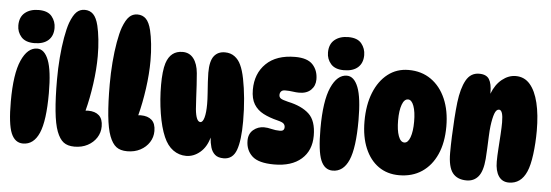

<svg xmlns="http://www.w3.org/2000/svg" viewBox="-51 -946 3185 1110"><g transform="rotate(5 1542.0 -390.5)"><path d="M135 -767Q188 -767 211.5 -738Q235 -709 235 -671Q235 -625 206.5 -599.5Q178 -574 125 -574Q74 -574 49.5 -602Q25 -630 25 -668Q25 -717 55.5 -742Q86 -767 135 -767ZM146 -544Q188 -544 211.5 -484Q235 -424 235 -293Q235 -132 204 -61Q173 10 111 10Q64 10 42 -42.5Q20 -95 20 -226Q20 -387 55 -465.5Q90 -544 146 -544Z M409 2Q369 2 345.5 -16Q322 -34 306 -76Q290 -118 282.5 -193.5Q275 -269 275 -376Q275 -440 280 -503Q285 -566 294.5 -620Q304 -674 316 -708Q333 -753 352.5 -772Q372 -791 400 -791Q430 -791 449.5 -771.5Q469 -752 480 -707Q488 -674 493 -628Q498 -582 498 -531Q498 -455 486 -369Q474 -283 455 -211Q463 -212 470 -212Q511 -212 533.5 -191.5Q556 -171 556 -128Q556 -92 537 -62.5Q518 -33 485 -15.5Q452 2 409 2Z M715 2Q675 2 651.5 -16Q628 -34 612 -76Q596 -118 588.5 -193.5Q581 -269 581 -376Q581 -440 586 -503Q591 -566 600.5 -620Q610 -674 622 -708Q639 -753 658.5 -772Q678 -791 706 -791Q736 -791 755.5 -771.5Q775 -752 786 -707Q794 -674 799 -628Q804 -582 804 -531Q804 -455 792 -369Q780 -283 761 -211Q769 -212 776 -212Q817 -212 839.5 -191.5Q862 -171 862 -128Q862 -92 843 -62.5Q824 -33 791 -15.5Q758 2 715 2Z M1274 -6Q1241 -6 1223.5 -21.5Q1206 -37 1198.5 -62.5Q1191 -88 1189 -119Q1174 -63 1137 -32Q1100 -1 1057 -1Q1015 -1 981 -25.5Q947 -50 926 -99Q903 -152 890 -232.5Q877 -313 877 -398Q877 -437 880.5 -469.5Q884 -502 891 -524Q915 -598 985 -598Q1025 -598 1048.5 -567.5Q1072 -537 1077 -483Q1080 -453 1082 -414.5Q1084 -376 1086 -339Q1088 -302 1090 -275Q1097 -203 1122 -203Q1136 -203 1144 -231.5Q1152 -260 1152 -310Q1152 -337 1149.5 -371Q1147 -405 1145 -437.5Q1143 -470 1143 -491Q1143 -559 1165.5 -588Q1188 -617 1229 -617Q1262 -617 1285.5 -599.5Q1309 -582 1322 -553Q1336 -524 1346 -474Q1356 -424 1362 -361.5Q1368 -299 1368 -229Q1368 -117 1347.5 -61.5Q1327 -6 1274 -6Z M1636 -626Q1707 -626 1738 -592.5Q1769 -559 1769 -507Q1769 -470 1744.5 -446Q1720 -422 1676 -422Q1658 -422 1639 -425Q1620 -428 1594 -428Q1579 -428 1571.5 -420Q1564 -412 1564 -399Q1564 -386 1574 -379Q1584 -372 1617 -364Q1697 -347 1739.5 -307.5Q1782 -268 1782 -181Q1782 -95 1725.5 -45.5Q1669 4 1568 4Q1477 4 1440 -30.5Q1403 -65 1403 -120Q1403 -160 1429.5 -182.5Q1456 -205 1492 -205Q1512 -205 1535.5 -199Q1559 -193 1585 -193Q1610 -193 1610 -216Q1610 -227 1602.5 -235.5Q1595 -244 1567 -251Q1518 -263 1482.5 -281.5Q1447 -300 1427.5 -332Q1408 -364 1408 -416Q1408 -510 1467.5 -568Q1527 -626 1636 -626Z M1932 -767Q1985 -767 2008.5 -738Q2032 -709 2032 -671Q2032 -625 2003.5 -599.5Q1975 -574 1922 -574Q1871 -574 1846.5 -602Q1822 -630 1822 -668Q1822 -717 1852.5 -742Q1883 -767 1932 -767ZM1943 -544Q1985 -544 2008.5 -484Q2032 -424 2032 -293Q2032 -132 2001 -61Q1970 10 1908 10Q1861 10 1839 -42.5Q1817 -95 1817 -226Q1817 -387 1852 -465.5Q1887 -544 1943 -544Z M2293 3Q2224 3 2173.5 -32.5Q2123 -68 2095 -134Q2067 -200 2067 -291Q2067 -386 2095.5 -457Q2124 -528 2175.5 -568Q2227 -608 2296 -608Q2371 -608 2426 -569.5Q2481 -531 2511 -462Q2541 -393 2541 -301Q2541 -207 2510.5 -139Q2480 -71 2424.5 -34Q2369 3 2293 3ZM2307 -188Q2328 -188 2340.5 -222Q2353 -256 2353 -313Q2353 -370 2340.5 -404Q2328 -438 2307 -438Q2285 -438 2272.5 -404Q2260 -370 2260 -313Q2260 -256 2272.5 -222Q2285 -188 2307 -188Z M2704 -622Q2746 -622 2762 -596Q2778 -570 2778 -519Q2778 -515 2778 -512Q2799 -567 2836.5 -597Q2874 -627 2916 -627Q2966 -627 2998.5 -589.5Q3031 -552 3047.5 -483.5Q3064 -415 3064 -322Q3064 -251 3055.5 -185.5Q3047 -120 3031 -84Q2999 -10 2929 -10Q2890 -10 2869.5 -40.5Q2849 -71 2849 -125Q2849 -157 2852 -199.5Q2855 -242 2857.5 -284Q2860 -326 2860 -353Q2860 -425 2836 -425Q2820 -425 2810.5 -399Q2801 -373 2795 -326Q2792 -302 2790.5 -266Q2789 -230 2787.5 -194.5Q2786 -159 2784 -135Q2778 -63 2752.5 -32Q2727 -1 2684 -1Q2630 -1 2603 -35.5Q2576 -70 2576 -152Q2576 -194 2578 -246Q2580 -298 2583.5 -350.5Q2587 -403 2592 -446Q2602 -528 2628 -575Q2654 -622 2704 -622Z"/></g></svg>

Font: DynaPuff Condensed
Style: Bold
Weight: 700
Width: 3
Designer: Toshi Omagari, Jennifer Daniel
Foundry: Google Fonts
Version: Version 2.000; ttfautohint (v1.8.4.7-5d5b)